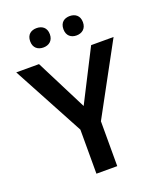

<svg xmlns="http://www.w3.org/2000/svg" viewBox="-164 -1017 931 1118"><g transform="rotate(-20 301.5 -458.0)"><path d="M138 -856C138 -815 165 -796 199 -796C232 -796 260 -815 260 -856C260 -898 232 -916 199 -916C165 -916 138 -898 138 -856ZM344 -856C344 -815 371 -796 404 -796C437 -796 465 -815 465 -856C465 -898 437 -916 404 -916C371 -916 344 -898 344 -856ZM302 -396 141 -714H0L237 -273V0H366V-278L603 -714H464Z"/></g></svg>

Font: Noto Sans Myanmar UI SemiBold
Style: Regular
Weight: 600
Designer: Monotype Design Team
Foundry: Monotype Imaging Inc.
Version: Version 2.103